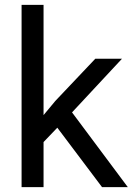

<svg xmlns="http://www.w3.org/2000/svg" viewBox="-20 -770 547 790"><path d="M215.8 -244.6 399.9 0H505.9L276.4 -307.6L481.9 -528.3H372.1L207.5 -354.5L159.2 -296.4V-750H68.8V0H159.2V-185.5Z"/></svg>

Font: Roboto1
Style: rg
Weight: 400
Designer: Google
Version: Version 2.137; 2017